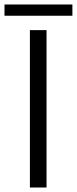

<svg xmlns="http://www.w3.org/2000/svg" viewBox="-28 -834 342 854"><path d="M105 -700H179V0H105ZM-8 -814H294V-764H-8Z"/></svg>

Font: Sarabun Light
Style: Regular
Weight: 300
Designer: Suppakit Chalermlarp | Katatrad Co.,Ltd.
Foundry: Cadson Demak Co.,Ltd.
Version: Version 1.000; ttfautohint (v1.6)